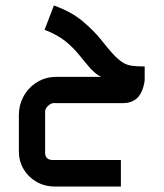

<svg xmlns="http://www.w3.org/2000/svg" viewBox="-20 -476 598 702"><path d="M181 206Q143 206 113 188.5Q83 171 66 142Q49 113 49 77V-56Q49 -92 66 -123.5Q83 -155 114.5 -175Q146 -195 187 -195H350Q339 -200 330 -207.5Q321 -215 313 -223Q292 -247 270.5 -274Q249 -301 219.5 -325Q190 -349 143 -367L177 -456Q241 -433 282 -398.5Q323 -364 348.5 -332Q374 -300 390 -282Q412 -258 428 -248Q444 -238 462.5 -235.5Q481 -233 509 -233V-185Q509 -180 507 -170Q505 -160 500.5 -147.5Q496 -135 487.5 -124Q479 -113 464.5 -106Q450 -99 430 -99H181Q171 -100 162.5 -94.5Q154 -89 149 -81Q144 -73 145 -62V80Q144 94 152 102Q160 110 177 109H422V206Z"/></svg>

Font: Mada Medium
Style: Regular
Weight: 500
Designer: Khaled Hosny
Version: Version 1.5